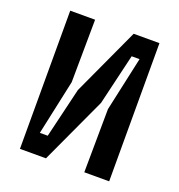

<svg xmlns="http://www.w3.org/2000/svg" viewBox="-127 -807 854 914"><g transform="rotate(20 300.0 -350.0)"><path d="M197 -382.6 137 -104H177L237.4 -357.4L395.4 -700H526V0H400L403 -321L463 -596H423L362 -337.8L205.8 0H74V-700H200Z"/></g></svg>

Font: Fliege Mono Thin
Style: Regular
Weight: 100
Version: Version 0.020;Glyphs 3.3 (3306)